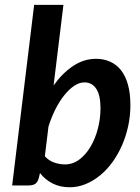

<svg xmlns="http://www.w3.org/2000/svg" viewBox="-20 -763 578 790"><path d="M30 0 120.5 -743H241L200.5 -411.5Q236.5 -462 280.8 -491.5Q325 -521 375 -521Q407 -521 433.2 -509.2Q459.5 -497.5 478 -474Q496.5 -450.5 506.5 -414.5Q516.5 -378.5 516.5 -330Q516.5 -286.5 507.5 -244.5Q498.5 -202.5 482 -165Q465.5 -127.5 442.8 -96Q420 -64.5 392 -41.5Q364 -18.5 332.2 -5.5Q300.5 7.5 266.5 7.5Q227 7.5 196.2 -8.2Q165.5 -24 144.5 -51L140.5 -34Q136.5 -16 127 -8Q117.5 0 97 0ZM327 -424Q306.5 -424 285.5 -410Q264.5 -396 244.8 -371.5Q225 -347 208.2 -313.8Q191.5 -280.5 179.5 -242.5L164.5 -120Q181.5 -101.5 203.5 -94Q225.5 -86.5 247 -86.5Q280 -86.5 307 -107Q334 -127.5 353.2 -160.5Q372.5 -193.5 383 -234.8Q393.5 -276 393.5 -317.5Q393.5 -371.5 376 -397.8Q358.5 -424 327 -424Z"/></svg>

Font: Lato TR
Style: Bold Italic
Weight: 700
Italic angle: -12°
Designer: Lukasz Dziedzic
Foundry: tyPoland Lukasz Dziedzic
Version: Version 1.104 2013